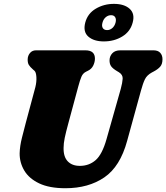

<svg xmlns="http://www.w3.org/2000/svg" viewBox="-20 -960 860 992"><path d="M530.5 -241.5 604 -501Q612.5 -532.5 613.8 -553.2Q615 -574 594 -587L585.5 -592Q562 -606 553.8 -618.2Q545.5 -630.5 546 -649.5Q546.5 -670 560.5 -685Q574.5 -700 602 -700H773Q796.5 -700 808 -687Q819.5 -674 819.5 -654Q819.5 -628.5 807.2 -615Q795 -601.5 774 -590.5L764.5 -585.5Q739 -571.5 728.8 -550.5Q718.5 -529.5 708.5 -492.5L637 -232.5Q601 -99.5 519 -43.5Q437 12.5 318 12.5Q235 12.5 182.5 -12.5Q130 -37.5 105.5 -78.8Q81 -120 81.5 -168Q82.5 -205.5 93.5 -248.8Q104.5 -292 113 -324.5L162.5 -509Q169.5 -537 168 -562Q166.5 -587 158 -594.5L151 -600.5Q135 -614.5 128.8 -625Q122.5 -635.5 123 -654Q123.5 -672.5 135 -686.2Q146.5 -700 166 -700H421.5Q471 -700 470.5 -656Q470 -638 461.5 -620.8Q453 -603.5 434.5 -594.5L425.5 -590Q408.5 -582 400.8 -563.8Q393 -545.5 384.5 -513.5L333.5 -324.5Q320.5 -277 314.5 -248Q308.5 -219 308.5 -196.5Q307.5 -150 330 -126.5Q352.5 -103 392.5 -103Q440 -103 474 -132.5Q508 -162 530.5 -241.5ZM516.5 -746Q465 -746 436.5 -770.8Q408 -795.5 420.5 -843.5Q433 -890.5 475 -915.2Q517 -940 568.5 -940Q622 -940 650 -914.5Q678 -889 665.5 -843.5Q653.5 -797 611.8 -771.5Q570 -746 516.5 -746ZM554 -881.5Q538.5 -881.5 526.2 -871Q514 -860.5 509.5 -843Q504.5 -825.5 511.2 -815Q518 -804.5 533.5 -804.5Q548.5 -804.5 560.5 -815.2Q572.5 -826 577 -843Q581.5 -860 575.2 -870.8Q569 -881.5 554 -881.5Z"/></svg>

Font: Fraunces 72pt S100 Black
Style: Italic
Weight: 900
Italic angle: -16°
Version: Version 1.000; ttfautohint (v1.8.3)